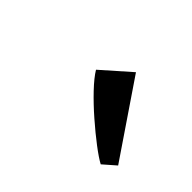

<svg xmlns="http://www.w3.org/2000/svg" viewBox="-54 -1006 518 518"><g transform="rotate(45 205.0 -746.5)"><path d="M344 -625.5Q328 -634 301 -654.5Q274 -675 244.5 -700.8Q215 -726.5 190.5 -752.2Q166 -778 154.5 -797L235.5 -868.5L379.5 -656.5Z"/></g></svg>

Font: Merriweather 28pt SemiBold
Style: Italic
Weight: 600
Italic angle: -7.8°
Version: Version 2.101